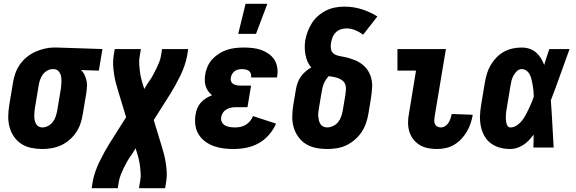

<svg xmlns="http://www.w3.org/2000/svg" viewBox="-20 -779 3040 1014"><path d="M204 8Q174 8 145 2Q116 -4 93 -19Q70 -34 54 -57Q38 -80 30.5 -107.5Q23 -135 23.5 -165Q24 -195 29 -225L49 -345Q53 -369 61.5 -393Q70 -417 85.5 -439Q101 -461 122 -478Q143 -495 166.5 -505.5Q190 -516 215 -522Q240 -528 264 -528H281L521 -520L502 -406L408 -409Q419 -399 425.5 -385.5Q432 -372 436 -357.5Q440 -343 439.5 -327Q439 -311 437 -295L417 -175Q413 -151 405 -126.5Q397 -102 382 -80Q367 -58 347 -40.5Q327 -23 303 -12Q279 -1 253.5 3.5Q228 8 204 8ZM204 -106Q219 -106 234 -114Q249 -122 259 -135Q269 -148 274 -163.5Q279 -179 282 -194L302 -314Q304 -330 304.5 -345.5Q305 -361 302.5 -375.5Q300 -390 290.5 -401.5Q281 -413 265 -414H258Q243 -414 228.5 -405.5Q214 -397 205 -384Q196 -371 191 -356Q186 -341 184 -326L164 -206Q162 -195 161.5 -184.5Q161 -174 161 -163.5Q161 -153 163.5 -143Q166 -133 170.5 -124.5Q175 -116 184 -111Q193 -106 204 -106Z M464 215 470 178Q475 152 484 126Q493 100 505.5 74.5Q518 49 531.5 24.5Q545 0 560 -24L646 -160L605 -295Q598 -317 592 -340Q586 -363 582.5 -386.5Q579 -410 577.5 -434Q576 -458 580 -483L586 -520H724L718 -483Q714 -463 715 -443Q716 -423 718.5 -403.5Q721 -384 725.5 -365Q730 -346 736 -328L742 -309L762 -342Q763 -343 764 -344.5Q765 -346 766 -348L767 -349Q778 -364 787 -380.5Q796 -397 804.5 -414Q813 -431 820 -448.5Q827 -466 830 -483L836 -520H974L968 -483Q963 -457 954 -431Q945 -405 932.5 -379.5Q920 -354 906.5 -329.5Q893 -305 878 -281L792 -145L833 -10Q840 12 846 35Q852 58 855.5 81.5Q859 105 860.5 129Q862 153 858 178L852 215H714L720 178Q724 158 723 138Q722 118 719.5 98.5Q717 79 712.5 60Q708 41 702 23L696 4L676 37Q674 38 673.5 39.5Q673 41 672 43L670 44Q660 59 650.5 75.5Q641 92 633 109Q625 126 618 143.5Q611 161 608 178L602 215Z M1213 8Q1185 8 1158.5 4.5Q1132 1 1107.5 -8Q1083 -17 1062 -33Q1041 -49 1028 -71Q1015 -93 1011.5 -120Q1008 -147 1013 -175Q1015 -191 1022 -207.5Q1029 -224 1041 -237.5Q1053 -251 1068.5 -260.5Q1084 -270 1100 -276Q1089 -285 1080 -297Q1071 -309 1066.5 -323.5Q1062 -338 1061.5 -354Q1061 -370 1064 -386Q1067 -407 1076.5 -428.5Q1086 -450 1102 -467Q1118 -484 1138 -496.5Q1158 -509 1179.5 -516Q1201 -523 1223 -525.5Q1245 -528 1267 -528Q1290 -528 1313.5 -525.5Q1337 -523 1358.5 -515.5Q1380 -508 1398 -495.5Q1416 -483 1428 -465Q1440 -447 1444 -424Q1448 -401 1444 -377L1443 -370H1306V-372Q1308 -382 1304.5 -391Q1301 -400 1294 -405Q1287 -410 1277 -412Q1267 -414 1257 -414Q1247 -414 1237 -411.5Q1227 -409 1218.5 -402.5Q1210 -396 1205 -386.5Q1200 -377 1199 -368Q1197 -358 1200.5 -349Q1204 -340 1212 -335.5Q1220 -331 1229 -329Q1238 -327 1248 -327H1306L1287 -213H1229Q1216 -213 1203 -211Q1190 -209 1178 -202.5Q1166 -196 1158 -184.5Q1150 -173 1148 -160Q1146 -146 1152 -134Q1158 -122 1169.5 -116Q1181 -110 1194.5 -108Q1208 -106 1222 -106Q1236 -106 1250.5 -109Q1265 -112 1278 -120Q1291 -128 1301 -140Q1311 -152 1316 -166L1438 -126Q1424 -94 1400 -66.5Q1376 -39 1345 -22Q1314 -5 1280 1.5Q1246 8 1213 8ZM1238 -600 1277 -759H1392L1332 -600Z M1708 8Q1677 8 1648 2Q1619 -4 1595.5 -18.5Q1572 -33 1555.5 -56Q1539 -79 1531 -106.5Q1523 -134 1523.5 -164Q1524 -194 1529 -225L1543 -308Q1546 -325 1552 -342Q1558 -359 1568.5 -374Q1579 -389 1593.5 -401.5Q1608 -414 1624 -423Q1612 -436 1604.5 -453Q1597 -470 1593.5 -488.5Q1590 -507 1589.5 -526Q1589 -545 1592 -565Q1596 -589 1605 -612.5Q1614 -636 1627.5 -657.5Q1641 -679 1661 -696Q1681 -713 1703.5 -724Q1726 -735 1750.5 -739.5Q1775 -744 1799 -744Q1847 -744 1891 -730Q1935 -716 1973 -692L1898 -596Q1879 -610 1856.5 -619.5Q1834 -629 1809 -629Q1794 -629 1778.5 -623.5Q1763 -618 1752 -606.5Q1741 -595 1735.5 -580Q1730 -565 1728 -550Q1725 -534 1728 -519Q1731 -504 1742.5 -495.5Q1754 -487 1769 -484Q1784 -481 1799 -478Q1814 -475 1828.5 -470.5Q1843 -466 1856.5 -460.5Q1870 -455 1882 -447Q1894 -439 1904.5 -429Q1915 -419 1923 -406.5Q1931 -394 1936 -380.5Q1941 -367 1943.5 -352Q1946 -337 1945.5 -321.5Q1945 -306 1943 -290.5Q1941 -275 1939 -259L1925 -175Q1921 -151 1912 -126Q1903 -101 1888 -79Q1873 -57 1852 -39.5Q1831 -22 1807.5 -11Q1784 0 1758 4Q1732 8 1708 8ZM1708 -106Q1723 -106 1739 -113.5Q1755 -121 1765.5 -134Q1776 -147 1781.5 -162.5Q1787 -178 1790 -194L1804 -278Q1806 -291 1807 -305Q1808 -319 1804 -331.5Q1800 -344 1790 -352.5Q1780 -361 1768 -365.5Q1756 -370 1743 -372.5Q1730 -375 1716 -377Q1708 -368 1701 -357.5Q1694 -347 1689.5 -335.5Q1685 -324 1682.5 -312.5Q1680 -301 1678 -289L1664 -206Q1662 -195 1661 -184Q1660 -173 1661 -162.5Q1662 -152 1664.5 -142Q1667 -132 1672.5 -123.5Q1678 -115 1687.5 -110.5Q1697 -106 1708 -106Z M2288 8Q2264 8 2240.5 3.5Q2217 -1 2197 -13Q2177 -25 2163 -43Q2149 -61 2142 -83.5Q2135 -106 2135 -130.5Q2135 -155 2140 -180L2177 -406H2079V-520H2335L2275 -161Q2274 -151 2273.5 -141Q2273 -131 2277.5 -123Q2282 -115 2290 -110.5Q2298 -106 2308 -106Q2320 -106 2331 -113Q2342 -120 2348.5 -130.5Q2355 -141 2359 -152.5Q2363 -164 2365 -175V-177L2476 -173V-169Q2472 -147 2464.5 -125Q2457 -103 2444.5 -82Q2432 -61 2415 -43.5Q2398 -26 2377.5 -14Q2357 -2 2334 3Q2311 8 2288 8Z M2676 8Q2647 8 2620.5 1Q2594 -6 2572.5 -22Q2551 -38 2538 -61.5Q2525 -85 2519.5 -112Q2514 -139 2515 -167.5Q2516 -196 2521 -225L2541 -345Q2545 -368 2552 -391Q2559 -414 2571.5 -435.5Q2584 -457 2602 -475.5Q2620 -494 2642 -506Q2664 -518 2688 -523Q2712 -528 2735 -528Q2757 -528 2776.5 -521.5Q2796 -515 2811 -502Q2826 -489 2836.5 -472Q2847 -455 2854 -436Q2860 -457 2867 -478Q2874 -499 2881 -520H2988Q2963 -452 2939 -384Q2915 -316 2889 -249Q2894 -187 2897 -124.5Q2900 -62 2904 0H2797Q2798 -17 2798 -34Q2798 -51 2798 -68Q2787 -53 2774 -39Q2761 -25 2745 -14.5Q2729 -4 2711 2Q2693 8 2676 8ZM2676 -106Q2693 -106 2709 -116.5Q2725 -127 2736.5 -141.5Q2748 -156 2756.5 -172Q2765 -188 2772.5 -204Q2780 -220 2787 -236.5Q2794 -253 2799 -269Q2799 -284 2797.5 -298.5Q2796 -313 2793.5 -327.5Q2791 -342 2788 -356Q2785 -370 2779 -383Q2773 -396 2761.5 -405Q2750 -414 2735 -414Q2721 -414 2710 -403.5Q2699 -393 2692 -380Q2685 -367 2681.5 -353.5Q2678 -340 2676 -326L2656 -206Q2654 -196 2653 -186.5Q2652 -177 2651.5 -167.5Q2651 -158 2651.5 -148.5Q2652 -139 2654 -130Q2656 -121 2661 -113.5Q2666 -106 2676 -106Z"/></svg>

Font: Iosevka Term Curly Heavy
Style: Italic
Weight: 900
Italic angle: -9°
Designer: Belleve Invis
Foundry: Belleve Invis
Version: Version 32.3.0